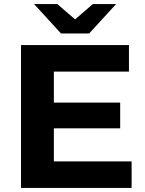

<svg xmlns="http://www.w3.org/2000/svg" viewBox="-20 -921 711 941"><path d="M417 -757 549 -901H435L348 -826L261 -901H147L279 -757ZM244 -130V-292H569V-418H244V-570H612V-700H83V0H625V-130Z"/></svg>

Font: Montserrat Lite
Style: Bold
Weight: 700
Designer: Julieta Ulanovsky
Foundry: Julieta Ulanovsky
Version: Version 7.200;PS 007.200;hotconv 1.0.88;makeotf.lib2.5.64775